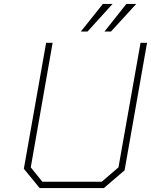

<svg xmlns="http://www.w3.org/2000/svg" viewBox="-20 -954 766 974"><path d="M390 -794 502 -934H551L424 -794ZM510 -794 621 -934H671L543 -794ZM507 0H181L101 -98L214 -737H247L136 -105L195 -32H496L581 -105L693 -737H726L612 -90Z"/></svg>

Font: Tomorrow ExtraLight
Style: Italic
Weight: 275
Italic angle: -10°
Designer: Tony de Marco, Monica Rizzolli
Foundry: Just in Type
Version: Version 2.002